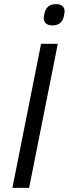

<svg xmlns="http://www.w3.org/2000/svg" viewBox="-20 -910 333 930"><path d="M234 -787C267 -787 284 -804 290 -834C292 -845 293 -850 293 -855C293 -878 277 -890 251 -890C218 -890 201 -873 195 -843C193 -832 192 -827 192 -822C192 -799 208 -787 234 -787ZM40 0H121L260 -698H179Z"/></svg>

Font: Braiins Sans
Style: Italic
Weight: 400
Italic angle: -11.31°
Designer: Mike Abbink, Paul van der Laan, Pieter van Rosmalen, Jiri Chlebus, Lubos Buracinsky
Foundry: Bold Monday, Sudetype
Version: Version 1.000;hotconv 1.0.109;makeotfexe 2.5.65596